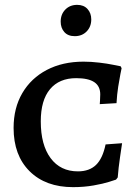

<svg xmlns="http://www.w3.org/2000/svg" viewBox="-20 -762 569 791"><path d="M36 -235Q36 -317 72 -378.5Q108 -440 173 -474Q238 -508 324 -508Q355 -508 389 -504Q423 -500 446.5 -495Q470 -490 477 -489L481 -481Q480 -476 476 -456.5Q472 -437 467 -405Q462 -373 460 -337L391 -333Q391 -336 392 -347Q393 -358 393 -373Q393 -407 368.5 -423.5Q344 -440 294 -440Q224 -440 186 -394.5Q148 -349 148 -262Q148 -165 188.5 -110.5Q229 -56 301 -56Q348 -56 375.5 -82.5Q403 -109 415 -167L483 -172Q481 -159 474.5 -114.5Q468 -70 465 -31L458 -22Q452 -20 428.5 -12.5Q405 -5 365.5 2Q326 9 281 9Q168 9 102 -56.5Q36 -122 36 -235ZM230 -673Q230 -703 249 -722.5Q268 -742 298 -742Q325 -742 340.5 -725Q356 -708 356 -682Q356 -652 337 -632.5Q318 -613 288 -613Q260 -613 245 -630Q230 -647 230 -673Z"/></svg>

Font: Alegreya SC Medium
Style: Regular
Weight: 500
Designer: Juan Pablo del Peral
Foundry: Huerta Tipografica
Version: Version 2.007; ttfautohint (v1.6)